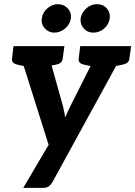

<svg xmlns="http://www.w3.org/2000/svg" viewBox="-20 -736 651 924"><path d="M92 168 214 -39 64 -514H176Q191 -514 198.5 -507Q206 -500 209 -490L283 -225Q286 -213 289 -199Q292 -185 293 -171Q296 -177 301 -187.5Q306 -198 311 -209Q316 -220 319 -226L452 -490Q457 -500 467.5 -507Q478 -514 489 -514H591L232 141Q224 154 214.5 161Q205 168 187 168ZM157 -481 161 -514H235L231 -481ZM433 -481 437 -514H512L508 -481ZM144 -514 119 -413 63 -425Q50 -428 43 -435Q36 -442 38 -456L45 -514ZM290 -514 282 -456Q281 -442 272.5 -435Q264 -428 250 -425L191 -413V-514ZM465 -514 440 -413 384 -425Q370 -428 363.5 -435Q357 -442 359 -456L366 -514ZM611 -514 603 -456Q602 -442 593.5 -435Q585 -428 570 -425L512 -413L511 -514ZM321 -647Q317 -619 293.5 -599Q270 -579 241 -579Q214 -579 195.5 -599.5Q177 -620 181 -646Q184 -675 207.5 -695.5Q231 -716 258 -716Q287 -716 306 -695.5Q325 -675 321 -647ZM508 -647Q504 -619 481.5 -599Q459 -579 429 -579Q401 -579 383 -599Q365 -619 368 -647Q372 -675 395 -695.5Q418 -716 446 -716Q476 -716 494 -695.5Q512 -675 508 -647Z"/></svg>

Font: Aleo
Style: Bold Italic
Weight: 700
Italic angle: -7°
Version: Version 2.001;gftools[0.9.29]